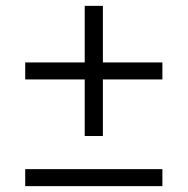

<svg xmlns="http://www.w3.org/2000/svg" viewBox="-20 -635 640 655"><path d="M269 -364H66V-422H269V-615H331V-422H534V-364H331V-171H269ZM66 -58H534V0H66Z"/></svg>

Font: IBM Plex Serif Text
Style: Regular
Weight: 450
Designer: Mike Abbink, Paul van der Laan, Pieter van Rosmalen
Foundry: Bold Monday
Version: Version 3.001